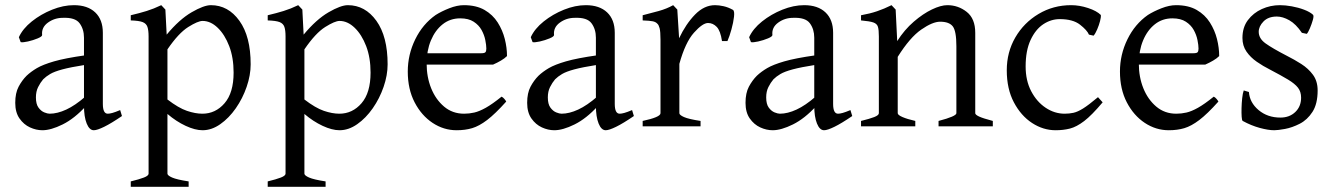

<svg xmlns="http://www.w3.org/2000/svg" viewBox="-20 -489 5164 743"><path d="M452 -40Q411 -12 383.5 1.5Q356 15 343 15Q326 15 315.5 -11Q305 -37 305 -80V-343Q305 -376 288 -399Q271 -422 223 -420Q191 -420 165.5 -401.5Q140 -383 143 -354Q144 -348 126 -340.5Q108 -333 88 -328.5Q68 -324 60 -326L53 -345Q68 -378 103 -406Q138 -434 181.5 -451.5Q225 -469 266 -469Q319 -469 348.5 -441Q378 -413 378 -362V-87Q378 -49 397 -49Q404 -49 415 -52Q426 -55 445 -63ZM310 -238Q253 -229 221.5 -220.5Q190 -212 174 -202.5Q158 -193 147 -182Q136 -169 127.5 -152Q119 -135 119 -112Q119 -86 129 -72.5Q139 -59 151.5 -54Q164 -49 172 -49Q202 -49 236.5 -65Q271 -81 310 -115L313 -79Q268 -30 222.5 -7.5Q177 15 144 15Q120 15 96 4Q72 -7 55.5 -30.5Q39 -54 39 -91Q39 -129 52 -153.5Q65 -178 83 -196Q100 -212 123 -225.5Q146 -239 189 -251.5Q232 -264 310 -275Z M628 -48V183Q628 190 646 198Q664 206 710 213V234H486V213Q519 205 537 198Q555 191 555 183V-348Q555 -372 550.5 -385Q546 -398 532 -403.5Q518 -409 486 -410V-430Q520 -438 547.5 -446.5Q575 -455 604 -469L620 -452L625 -355Q674 -414 721.5 -441.5Q769 -469 796 -469Q863 -469 906.5 -408.5Q950 -348 950 -240Q950 -198 934.5 -153Q919 -108 892.5 -70Q866 -32 832.5 -8.5Q799 15 764 15Q735 15 698.5 -2Q662 -19 628 -48ZM628 -298V-104Q671 -71 703.5 -60Q736 -49 763 -49Q814 -49 849 -89.5Q884 -130 884 -208Q884 -266 867 -310.5Q850 -355 822.5 -381.5Q795 -408 764 -408Q746 -408 708.5 -384.5Q671 -361 628 -298Z M1158 -48V183Q1158 190 1176 198Q1194 206 1240 213V234H1016V213Q1049 205 1067 198Q1085 191 1085 183V-348Q1085 -372 1080.5 -385Q1076 -398 1062 -403.5Q1048 -409 1016 -410V-430Q1050 -438 1077.5 -446.5Q1105 -455 1134 -469L1150 -452L1155 -355Q1204 -414 1251.5 -441.5Q1299 -469 1326 -469Q1393 -469 1436.5 -408.5Q1480 -348 1480 -240Q1480 -198 1464.5 -153Q1449 -108 1422.5 -70Q1396 -32 1362.5 -8.5Q1329 15 1294 15Q1265 15 1228.5 -2Q1192 -19 1158 -48ZM1158 -298V-104Q1201 -71 1233.5 -60Q1266 -49 1293 -49Q1344 -49 1379 -89.5Q1414 -130 1414 -208Q1414 -266 1397 -310.5Q1380 -355 1352.5 -381.5Q1325 -408 1294 -408Q1276 -408 1238.5 -384.5Q1201 -361 1158 -298Z M1888 -239H1608L1609 -283H1843Q1855 -283 1858.5 -287Q1862 -291 1862 -301Q1862 -314 1858 -334Q1854 -354 1843.5 -373Q1833 -392 1813 -405Q1793 -418 1761 -418Q1722 -418 1693 -395Q1664 -372 1647.5 -332.5Q1631 -293 1631 -243Q1631 -191 1648.5 -147.5Q1666 -104 1698.5 -76.5Q1731 -49 1776 -49Q1796 -49 1815.5 -53.5Q1835 -58 1860 -72Q1885 -86 1921 -115Q1927 -112 1932 -106Q1937 -100 1939 -96Q1896 -48 1865 -24.5Q1834 -1 1807 7Q1780 15 1747 15Q1697 15 1654 -13.5Q1611 -42 1584.5 -93Q1558 -144 1558 -212Q1558 -278 1587 -337Q1616 -396 1666 -431Q1688 -445 1718.5 -457Q1749 -469 1775 -469Q1823 -469 1855 -450.5Q1887 -432 1906 -402Q1925 -372 1933.5 -338Q1942 -304 1942 -272Q1933 -263 1918.5 -254.5Q1904 -246 1888 -239Z M2433 -40Q2392 -12 2364.5 1.5Q2337 15 2324 15Q2307 15 2296.5 -11Q2286 -37 2286 -80V-343Q2286 -376 2269 -399Q2252 -422 2204 -420Q2172 -420 2146.5 -401.5Q2121 -383 2124 -354Q2125 -348 2107 -340.5Q2089 -333 2069 -328.5Q2049 -324 2041 -326L2034 -345Q2049 -378 2084 -406Q2119 -434 2162.5 -451.5Q2206 -469 2247 -469Q2300 -469 2329.5 -441Q2359 -413 2359 -362V-87Q2359 -49 2378 -49Q2385 -49 2396 -52Q2407 -55 2426 -63ZM2291 -238Q2234 -229 2202.5 -220.5Q2171 -212 2155 -202.5Q2139 -193 2128 -182Q2117 -169 2108.5 -152Q2100 -135 2100 -112Q2100 -86 2110 -72.5Q2120 -59 2132.5 -54Q2145 -49 2153 -49Q2183 -49 2217.5 -65Q2252 -81 2291 -115L2294 -79Q2249 -30 2203.5 -7.5Q2158 15 2125 15Q2101 15 2077 4Q2053 -7 2036.5 -30.5Q2020 -54 2020 -91Q2020 -129 2033 -153.5Q2046 -178 2064 -196Q2081 -212 2104 -225.5Q2127 -239 2170 -251.5Q2213 -264 2291 -275Z M2795 -330H2774Q2768 -370 2753.5 -385Q2739 -400 2720 -400Q2699 -400 2665.5 -362.5Q2632 -325 2609 -242V-51Q2609 -44 2627 -36Q2645 -28 2691 -21V0H2467V-21Q2500 -28 2518 -35.5Q2536 -43 2536 -51V-335Q2536 -367 2532.5 -380Q2529 -393 2524 -397Q2518 -404 2506.5 -406.5Q2495 -409 2467 -410V-430Q2499 -438 2529.5 -446.5Q2560 -455 2585 -469L2601 -452L2608 -341Q2634 -396 2669.5 -432.5Q2705 -469 2747 -469Q2762 -469 2780 -465Q2798 -461 2816 -451Q2823 -447 2820.5 -424.5Q2818 -402 2810.5 -375Q2803 -348 2795 -330Z M3278 -40Q3237 -12 3209.5 1.5Q3182 15 3169 15Q3152 15 3141.5 -11Q3131 -37 3131 -80V-343Q3131 -376 3114 -399Q3097 -422 3049 -420Q3017 -420 2991.5 -401.5Q2966 -383 2969 -354Q2970 -348 2952 -340.5Q2934 -333 2914 -328.5Q2894 -324 2886 -326L2879 -345Q2894 -378 2929 -406Q2964 -434 3007.5 -451.5Q3051 -469 3092 -469Q3145 -469 3174.5 -441Q3204 -413 3204 -362V-87Q3204 -49 3223 -49Q3230 -49 3241 -52Q3252 -55 3271 -63ZM3136 -238Q3079 -229 3047.5 -220.5Q3016 -212 3000 -202.5Q2984 -193 2973 -182Q2962 -169 2953.5 -152Q2945 -135 2945 -112Q2945 -86 2955 -72.5Q2965 -59 2977.5 -54Q2990 -49 2998 -49Q3028 -49 3062.5 -65Q3097 -81 3136 -115L3139 -79Q3094 -30 3048.5 -7.5Q3003 15 2970 15Q2946 15 2922 4Q2898 -7 2881.5 -30.5Q2865 -54 2865 -91Q2865 -129 2878 -153.5Q2891 -178 2909 -196Q2926 -212 2949 -225.5Q2972 -239 3015 -251.5Q3058 -264 3136 -275Z M3612 0V-21Q3681 -39 3681 -51V-310Q3681 -369 3667 -387Q3653 -405 3618 -405Q3589 -405 3545 -374.5Q3501 -344 3454 -269V-51Q3454 -44 3472.5 -36Q3491 -28 3522 -21V0H3312V-21Q3345 -29 3363 -36Q3381 -43 3381 -51V-348Q3381 -373 3377.5 -385Q3374 -397 3360 -402Q3346 -407 3312 -410V-430Q3346 -436 3374 -445.5Q3402 -455 3430 -469L3446 -452L3452 -330Q3480 -374 3516 -405Q3552 -436 3586.5 -452.5Q3621 -469 3646 -469Q3688 -469 3721 -443Q3754 -417 3754 -362V-51Q3754 -45 3769 -38Q3784 -31 3822 -21V0Z M4247 -93Q4205 -43 4175.5 -20.5Q4146 2 4120.5 8.5Q4095 15 4065 15Q4017 15 3974 -13Q3931 -41 3903.5 -93Q3876 -145 3876 -217Q3876 -287 3909 -344Q3942 -401 3999 -435Q4056 -469 4125 -469Q4157 -469 4190.5 -458Q4224 -447 4240 -431Q4241 -423 4237 -407.5Q4233 -392 4226 -375.5Q4219 -359 4212 -351L4194 -355Q4187 -372 4159.5 -393.5Q4132 -415 4081 -415Q4047 -415 4017 -395Q3987 -375 3968 -334Q3949 -293 3949 -232Q3949 -177 3970.5 -136Q3992 -95 4026.5 -72Q4061 -49 4100 -49Q4118 -49 4134 -52.5Q4150 -56 4171 -69Q4192 -82 4229 -113Z M4644 -239H4364L4365 -283H4599Q4611 -283 4614.5 -287Q4618 -291 4618 -301Q4618 -314 4614 -334Q4610 -354 4599.5 -373Q4589 -392 4569 -405Q4549 -418 4517 -418Q4478 -418 4449 -395Q4420 -372 4403.5 -332.5Q4387 -293 4387 -243Q4387 -191 4404.5 -147.5Q4422 -104 4454.5 -76.5Q4487 -49 4532 -49Q4552 -49 4571.5 -53.5Q4591 -58 4616 -72Q4641 -86 4677 -115Q4683 -112 4688 -106Q4693 -100 4695 -96Q4652 -48 4621 -24.5Q4590 -1 4563 7Q4536 15 4503 15Q4453 15 4410 -13.5Q4367 -42 4340.5 -93Q4314 -144 4314 -212Q4314 -278 4343 -337Q4372 -396 4422 -431Q4444 -445 4474.5 -457Q4505 -469 4531 -469Q4579 -469 4611 -450.5Q4643 -432 4662 -402Q4681 -372 4689.5 -338Q4698 -304 4698 -272Q4689 -263 4674.5 -254.5Q4660 -246 4644 -239Z M4911 15Q4888 15 4855 6Q4822 -3 4789 -21Q4786 -23 4785 -37Q4784 -51 4784.5 -70.5Q4785 -90 4787 -109Q4789 -128 4793 -139L4813 -133Q4816 -92 4850.5 -63Q4885 -34 4935 -34Q4970 -34 4992.5 -55.5Q5015 -77 5015 -111Q5015 -134 5003 -149.5Q4991 -165 4964.5 -181Q4938 -197 4894 -220Q4868 -233 4843.5 -250Q4819 -267 4803.5 -289.5Q4788 -312 4788 -342Q4788 -383 4809 -411Q4830 -439 4863 -454Q4896 -469 4933 -469Q4954 -469 4979 -464.5Q5004 -460 5026.5 -451.5Q5049 -443 5061 -432Q5065 -428 5060.5 -412Q5056 -396 5049 -379.5Q5042 -363 5037 -358L5018 -362Q4995 -396 4969.5 -410.5Q4944 -425 4921 -425Q4888 -425 4869.5 -406Q4851 -387 4851 -366Q4851 -340 4877.5 -321Q4904 -302 4960 -273Q4988 -259 5015.5 -241.5Q5043 -224 5061 -199.5Q5079 -175 5079 -139Q5079 -87 5059 -56Q5039 -25 5009.5 -10Q4980 5 4952.5 10Q4925 15 4911 15Z"/></svg>

Font: ChillKai
Style: Regular
Weight: 400
Designer: ChillType
Foundry: 寒蝉字型
Version: Version 2.000